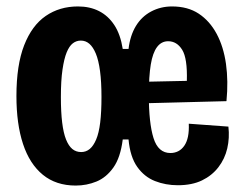

<svg xmlns="http://www.w3.org/2000/svg" viewBox="-20 -562 758 596"><path d="M215 14Q154 14 113 -19.5Q72 -53 51.5 -115Q31 -177 31 -264Q31 -360 55 -421.5Q79 -483 122 -512.5Q165 -542 222 -542Q259 -542 287.5 -527.5Q316 -513 335 -484Q354 -455 361 -410H379Q384 -452 402 -481.5Q420 -511 449.5 -526.5Q479 -542 514 -542Q563 -542 597 -519.5Q631 -497 652.5 -457Q674 -417 681.5 -363.5Q689 -310 683 -248L373 -240V-307L560 -311Q562 -381 545.5 -407.5Q529 -434 502 -434Q481 -434 467.5 -416Q454 -398 448 -361.5Q442 -325 442 -267Q442 -180 456.5 -133.5Q471 -87 509 -87Q522 -87 533 -92.5Q544 -98 552 -109.5Q560 -121 563.5 -138Q567 -155 566 -178L689 -169Q693 -134 685.5 -101.5Q678 -69 658 -43Q638 -17 607 -2Q576 13 532 13Q494 13 461 0Q428 -13 406 -44Q384 -75 379 -129H361Q354 -73 332 -42Q310 -11 279.5 1.5Q249 14 215 14ZM232 -90Q247 -90 258.5 -99.5Q270 -109 278.5 -129Q287 -149 291 -181.5Q295 -214 295 -261Q295 -308 290.5 -341.5Q286 -375 277.5 -395.5Q269 -416 257.5 -426Q246 -436 231 -436Q217 -436 206 -427.5Q195 -419 187 -399.5Q179 -380 174 -346Q169 -312 169 -261Q169 -214 173 -181.5Q177 -149 185 -129Q193 -109 204.5 -99.5Q216 -90 232 -90Z"/></svg>

Font: Bricolage Grotesque Condensed
Style: Bold
Weight: 700
Width: 3
Designer: Mathieu Triay
Foundry: Atelier Triay
Version: Version 1.001;gftools[0.9.33.dev8+g029e19f]